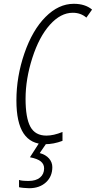

<svg xmlns="http://www.w3.org/2000/svg" viewBox="-20 -745 502 1005"><path d="M360.8 -678.2Q297.4 -678.2 241 -615.2Q184.6 -552.2 149.2 -441.7Q113.8 -331.1 113.8 -228Q113.8 -128.4 138.9 -81.8Q164.1 -35.2 223.1 -35.2Q260.3 -35.2 307.1 -54.2V-7.8Q261.2 9.8 215.8 9.8Q141.1 9.8 103.5 -46.6Q65.9 -103 65.9 -219.2Q65.9 -344.2 107.7 -465.6Q149.4 -586.9 218 -656Q286.6 -725.1 366.2 -725.1Q425.8 -725.1 461.9 -694.8L432.1 -652.8Q402.8 -678.2 360.8 -678.2ZM253.9 129.9Q253.9 178.7 220.5 209.5Q187 240.2 132.8 240.2Q121.1 240.2 103.5 238.5Q85.9 236.8 79.6 234.9V196.8Q92.3 202.1 129.9 202.1Q168 202.1 189.5 184.3Q210.9 166.5 210.9 136.2Q210.9 114.3 193.8 100.1Q176.8 85.9 136.7 78.1L187 0H226.6L188 56.2Q219.7 64.9 236.8 84.7Q253.9 104.5 253.9 129.9Z"/></svg>

Font: TypoPRO Open Sans Condensed
Style: Italic
Weight: 300
Width: 3
Italic angle: -12°
Foundry: Ascender Corporation
Version: Version 1.10